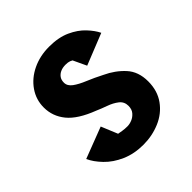

<svg xmlns="http://www.w3.org/2000/svg" viewBox="-142 -590 694 694"><g transform="rotate(-45 205.0 -243.0)"><path d="M202 3Q155 3 117.5 -13.5Q80 -30 55 -56Q30 -82 19 -107L139 -153L165 -90Q171 -89 182.5 -87Q194 -85 208 -85Q219 -85 231.5 -90Q244 -95 253.5 -106Q263 -117 263 -135Q263 -156 247 -168.5Q231 -181 208.5 -189Q186 -197 168 -205Q100 -231 71 -266.5Q42 -302 42 -347Q42 -387 64.5 -419.5Q87 -452 125.5 -470.5Q164 -489 211 -489Q259 -489 293 -473.5Q327 -458 348.5 -435Q370 -412 380 -391L260 -343L236 -394Q235 -395 227.5 -398Q220 -401 207 -401Q192 -401 181 -396Q170 -391 163.5 -382Q157 -373 157 -359Q157 -342 174 -329.5Q191 -317 219 -305.5Q247 -294 278 -278Q319 -259 347.5 -228Q376 -197 376 -147Q376 -99 351.5 -65Q327 -31 287 -14Q247 3 202 3Z"/></g></svg>

Font: Kreon Light SemiBold
Style: Regular
Weight: 600
Version: Version 2.002